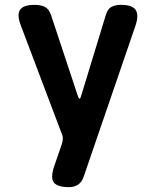

<svg xmlns="http://www.w3.org/2000/svg" viewBox="-20 -760 640 790"><path d="M264 10Q218 10 202.5 -8Q187 -26 202 -73L234 -166Q238 -178 238.5 -188.5Q239 -199 234 -210L65 -657Q49 -699 62.5 -719.5Q76 -740 122 -740Q147 -740 164 -732Q181 -724 190 -698L300 -366Q304 -354 307.5 -354Q311 -354 314 -366L415 -697Q422 -722 437.5 -731Q453 -740 478 -740Q524 -740 538 -719.5Q552 -699 538 -656L324 -32Q317 -11 301.5 -0.5Q286 10 264 10Z"/></svg>

Font: Maple Mono
Style: Bold
Weight: 700
Monospace: yes
Designer: subframe7536
Version: Version 7.200